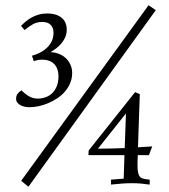

<svg xmlns="http://www.w3.org/2000/svg" viewBox="-20 -711 650 739"><path d="M92.8 -298.3Q84 -298.3 75 -300.3Q65.9 -302.2 58.6 -306.2Q51.3 -310.1 46.6 -316.2Q42 -322.3 42 -330.6Q42 -343.3 48.6 -351.1Q55.2 -358.9 63 -363.3Q75.7 -349.6 91.3 -340.6Q106.9 -331.5 125 -331.5Q140.6 -331.5 155.3 -336.7Q169.9 -341.8 180.9 -352.3Q191.9 -362.8 198.5 -379.2Q205.1 -395.5 205.1 -417.5Q205.1 -446.8 189 -464.1Q172.9 -481.4 141.1 -481.4Q126.5 -481.4 109.9 -475.6L103 -496.6L115.7 -500.5Q129.4 -505.4 142.1 -512.9Q154.8 -520.5 164.6 -531Q174.3 -541.5 180.2 -554.9Q186 -568.4 186 -585.4Q186 -603.5 175.3 -615Q164.6 -626.5 142.1 -626.5Q121.6 -626.5 105.7 -617.2Q89.8 -607.9 74.7 -595.2L61 -611.3Q69.3 -620.1 79.6 -628.7Q89.8 -637.2 102.3 -644Q114.7 -650.9 129.9 -655Q145 -659.2 163.1 -659.2Q196.3 -659.2 216.6 -643.1Q236.8 -627 236.8 -596.2Q236.8 -579.6 230.5 -566.2Q224.1 -552.7 214.6 -542Q205.1 -531.2 194.3 -523.4Q183.6 -515.6 174.8 -510.3Q193.8 -509.3 209.2 -502.7Q224.6 -496.1 235.4 -485.1Q246.1 -474.1 252 -460Q257.8 -445.8 257.8 -430.2Q257.8 -409.2 250.2 -391.4Q242.7 -373.5 230.2 -358.9Q217.8 -344.2 200.9 -333Q184.1 -321.8 165.8 -314Q147.5 -306.2 128.7 -302.2Q109.9 -298.3 92.8 -298.3ZM61.5 -15.1 551.8 -690.9 579.6 -671.9 89.4 7.8ZM459 -113.8H320.3L321.3 -131.8L500 -356.4L518.1 -348.6Q516.6 -309.6 515.6 -278.3Q514.6 -247.1 513.7 -222.2Q512.7 -197.3 512.2 -178Q511.7 -158.7 511.2 -144Q523.4 -145 533.4 -145.5Q543.5 -146 550.8 -146.5Q559.6 -147 565.9 -147.5L553.2 -113.8H510.3Q509.8 -100.1 509.5 -92.3Q509.3 -84.5 509.3 -80.6Q509.3 -76.7 509.3 -75.4Q509.3 -74.2 509.3 -73.7Q509.3 -55.7 511.7 -45.7Q514.2 -35.6 518.3 -30.8Q522.5 -25.9 528.3 -24.2Q534.2 -22.5 541 -21.5L556.2 -19.5V-0.5Q541 -2.9 523.9 -4.4Q506.8 -5.9 486.3 -5.9Q468.8 -5.9 449.2 -4.4Q429.7 -2.9 407.2 -0.5V-19.5Q424.3 -21 433.8 -21.7Q443.4 -22.5 456.1 -23.4ZM356.9 -138.7Q381.8 -138.7 408.4 -139.4Q435.1 -140.1 460 -141.1L464.8 -274.4Z"/></svg>

Font: Simonetta
Style: Regular
Weight: 400
Version: Version 1.004